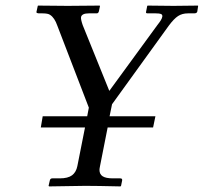

<svg xmlns="http://www.w3.org/2000/svg" viewBox="-20 -666 729 687"><path d="M365.2 -210 337.9 -71.8Q335.9 -62 335.9 -58.1Q335.9 -42.5 347.4 -35.2Q358.9 -27.8 383.8 -27.8H410.2Q418.5 -27.8 417 -20L413.1 -1L411.1 1Q324.2 -1 285.2 -1L155.8 1L153.8 -1L158.2 -20Q159.7 -27.8 167 -27.8H193.8Q223.1 -27.8 237.8 -38.8Q252.4 -49.8 256.8 -71.8L284.2 -210H126L132.8 -250H292L297.9 -280.8L185.1 -574.2Q175.3 -602.5 159.2 -612.8Q151.9 -618.2 131.8 -618.2H120.1Q115.7 -618.2 112.5 -619.6Q109.4 -621.1 110.8 -625L115.2 -645L116.2 -646Q209 -645 222.2 -645L335.9 -646L337.9 -645L334 -626Q332 -618.2 326.2 -618.2H297.9Q272.9 -618.2 270 -605Q268.6 -597.2 275.9 -576.2L371.1 -340.8L543 -576.2Q558.6 -595.7 560.1 -604Q561 -606 561 -607.9Q561 -613.8 555.9 -616Q550.8 -618.2 537.1 -618.2H507.8Q500.5 -618.2 502.9 -625L506.8 -645L508.8 -646Q587.9 -645 601.1 -645L688 -646L689 -645L686 -625Q684.6 -618.2 674.8 -618.2H652.8Q631.8 -618.2 617.2 -608.6Q602.5 -599.1 584 -574.2L380.9 -293L372.1 -250H536.1L527.8 -210Z"/></svg>

Font: Common Serif SemiBold
Style: Italic
Weight: 600
Italic angle: -12°
Designer: Philipp H. Poll, Khaled Hosny
Foundry: Stefan Peev, Context Ltd.
Version: Version 1.026